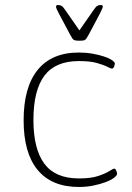

<svg xmlns="http://www.w3.org/2000/svg" viewBox="-20 -738 525 764"><path d="M294 6Q186 6 130 -61.5Q74 -129 74 -259Q74 -391 130 -460Q186 -529 294 -529Q322 -529 347.5 -524.5Q373 -520 393 -513.5Q413 -507 425 -499Q437 -491 437 -485Q437 -482 435.5 -477Q434 -472 431.5 -468.5Q429 -465 426 -465Q421 -465 406.5 -472.5Q392 -480 365 -487.5Q338 -495 294 -495Q200 -495 156.5 -436.5Q113 -378 113 -261Q113 -145 156.5 -86.5Q200 -28 294 -28Q341 -28 370 -37.5Q399 -47 414.5 -57Q430 -67 435 -67Q438 -67 440.5 -63Q443 -59 444.5 -54.5Q446 -50 446 -47Q446 -40 433.5 -30.5Q421 -21 399.5 -13Q378 -5 351 0.5Q324 6 294 6ZM380 -718Q384 -718 386.5 -717Q389 -716 389 -711Q389 -708 384 -697.5Q379 -687 376 -681L334 -602Q328 -591 324 -585Q320 -579 314 -577.5Q308 -576 296 -576Q285 -576 278.5 -577.5Q272 -579 268 -585Q264 -591 258 -602L216 -681Q209 -694 206 -701Q203 -708 203 -711Q203 -716 205.5 -717Q208 -718 212 -718Q219 -718 225 -714.5Q231 -711 239 -699L296 -617L353 -699Q361 -711 367 -714.5Q373 -718 380 -718Z"/></svg>

Font: Asap Thin
Style: Regular
Weight: 250
Designer: Pablo Cosgaya
Foundry: Omnibus-Type
Version: Version 3.001